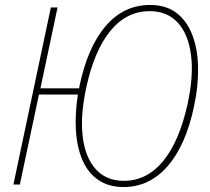

<svg xmlns="http://www.w3.org/2000/svg" viewBox="-20 -744 848 774"><path d="M34 0 185 -714H212L143 -388H299L300 -395Q333 -554 406 -639Q479 -724 585 -724Q650 -724 692 -691.5Q734 -659 755.5 -602.5Q777 -546 778.5 -473Q780 -400 763 -319Q730 -160 656.5 -75Q583 10 478 10Q417 10 375.5 -19Q334 -48 312 -99.5Q290 -151 286 -218.5Q282 -286 294 -363H137L60 0ZM479 -15Q572 -15 637.5 -94.5Q703 -174 736 -324Q761 -438 750 -522.5Q739 -607 696.5 -653Q654 -699 583 -699Q490 -699 425 -619.5Q360 -540 328 -392Q303 -277 313.5 -192.5Q324 -108 366.5 -61.5Q409 -15 479 -15Z"/></svg>

Font: Noto Sans SemiCondensed Thin
Style: Italic
Weight: 100
Width: 4
Italic angle: -12°
Designer: Monotype Design Team
Foundry: Monotype Imaging Inc.
Version: Version 2.013; ttfautohint (v1.8.4.7-5d5b)